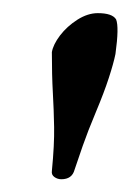

<svg xmlns="http://www.w3.org/2000/svg" viewBox="-20 -702 202 298"><path d="M75.2 -423.8Q69.3 -423.8 64.5 -427.2Q59.6 -430.7 60.5 -436.5Q64.5 -477.5 64 -504.9Q63.5 -532.2 62 -558.6Q60.5 -585 60.5 -621.1Q62.5 -632.8 73.2 -647Q84 -661.1 100.1 -671.4Q116.2 -681.6 131.8 -681.6Q154.3 -681.6 160.2 -671.9Q165 -660.2 159.2 -618.2Q156.2 -603.5 148.9 -581.1Q141.6 -558.6 128.9 -528.3Q116.2 -498 108.4 -475.6Q100.6 -453.1 95.7 -438.5Q91.8 -423.8 75.2 -423.8Z"/></svg>

Font: Crimson Text
Style: Bold Italic
Weight: 700
Italic angle: -11°
Designer: Sebastian Kosch
Foundry: Sebastian Kosch
Version: Version 1.100; ttfautohint (v1.8.4)